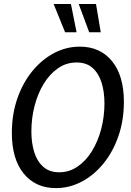

<svg xmlns="http://www.w3.org/2000/svg" viewBox="-20 -954 676 988"><path d="M268 14Q163 14 102 -60.8Q41 -135.5 41 -270Q41 -365.5 69 -446.5Q97 -527.5 146 -587.5Q195 -647.5 258 -680.8Q321 -714 390.5 -714Q495.5 -714 556.5 -639.2Q617.5 -564.5 617.5 -430Q617.5 -334 589.2 -253Q561 -172 512 -112Q463 -52 400 -19Q337 14 268 14ZM284.5 -67.5Q336.5 -67.5 379.2 -96.8Q422 -126 453 -176.2Q484 -226.5 500.8 -290.2Q517.5 -354 517.5 -422.5Q517.5 -482 502.5 -529.5Q487.5 -577 456 -604.8Q424.5 -632.5 374 -632.5Q321.5 -632.5 278.8 -603Q236 -573.5 205.2 -523.2Q174.5 -473 158 -409.5Q141.5 -346 141.5 -277.5Q141.5 -218.5 156.2 -171Q171 -123.5 202.8 -95.5Q234.5 -67.5 284.5 -67.5ZM315 -788 256 -933.5H345L374 -788ZM439 -788 385 -933.5H474L498.5 -788Z"/></svg>

Font: Cabin Condensed
Style: Italic
Weight: 400
Width: 3
Italic angle: -10°
Designer: Pablo Impallari
Foundry: Pablo Impallari. http://www.impallari.com Igino Marini. http://www.ikern.com
Version: Version 3.001; ttfautohint (v1.8.3)